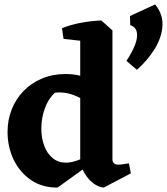

<svg xmlns="http://www.w3.org/2000/svg" viewBox="-20 -828 751 864"><path d="M239 16Q171 17 120 -17.5Q69 -52 41.5 -109.5Q14 -167 14 -234Q14 -288 32.5 -335Q51 -382 85.5 -418Q120 -454 168.5 -474.5Q217 -495 276 -495Q326 -495 367.5 -478.5Q409 -462 438 -437L406 -330Q389 -355 361 -374.5Q333 -394 298.5 -404.5Q264 -415 227 -411Q197 -383 181.5 -339.5Q166 -296 166 -249Q166 -207 179 -172Q192 -137 217 -116.5Q242 -96 277 -96Q303 -96 337.5 -109.5Q372 -123 411 -153L406 -104ZM447 16Q430 15 411 4Q392 -7 376 -26.5Q360 -46 350 -69L341 -78V-689L436 -736L486 -691V-110Q486 -100 493 -93.5Q500 -87 511 -87Q522 -87 534 -89Q546 -91 560 -93L569 -48ZM266 -653 259 -701Q298 -717 344.5 -725.5Q391 -734 436 -736L440 -681L375 -641ZM596 -514 549 -554Q574 -592 587 -624.5Q600 -657 596 -681.5Q592 -706 566 -715L565 -756L678 -808Q714 -764 711 -712Q708 -660 676.5 -608.5Q645 -557 596 -514Z"/></svg>

Font: Eczar SemiBold
Style: Regular
Weight: 600
Designer: Vaibhav Singh
Foundry: Rosetta Type Foundry
Version: Version 2.000